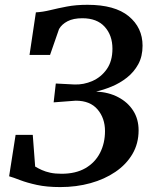

<svg xmlns="http://www.w3.org/2000/svg" viewBox="-20 -771 635 800"><path d="M231 8.5Q175 8.5 133.8 -0.5Q92.5 -9.5 64 -20.5Q35.5 -31.5 18 -36.5L45 -209H116.5L126.5 -77Q139 -69.5 154.5 -62.5Q170 -55.5 190 -51.2Q210 -47 236.5 -47Q295.5 -47 335.8 -70.2Q376 -93.5 396.8 -134Q417.5 -174.5 417.5 -225Q417.5 -278.5 386.5 -315Q355.5 -351.5 295.5 -351.5L203.5 -344.5L212.5 -423L290 -419Q328.5 -417.5 365 -433.5Q401.5 -449.5 425 -483Q448.5 -516.5 448.5 -568Q448.5 -624 416.2 -659.5Q384 -695 323 -695Q285.5 -695 261.5 -682.5Q237.5 -670 226 -650L188.5 -542H103L129.5 -719.5Q158 -721 189.5 -728.8Q221 -736.5 259 -743.8Q297 -751 344.5 -751Q458.5 -751 516.2 -703.5Q574 -656 574 -580.5Q574 -536 556 -503.2Q538 -470.5 508.8 -447.5Q479.5 -424.5 445.5 -410.5Q411.5 -396.5 380.5 -389.5Q432.5 -387 472.2 -366.2Q512 -345.5 534.8 -310.2Q557.5 -275 557.5 -228Q557.5 -173 531.8 -129.2Q506 -85.5 460.8 -54.8Q415.5 -24 356.8 -7.8Q298 8.5 231 8.5Z"/></svg>

Font: Merriweather 20pt SemiBold
Style: Italic
Weight: 600
Italic angle: -7.8°
Version: Version 2.101